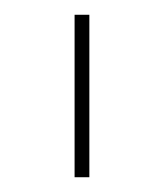

<svg xmlns="http://www.w3.org/2000/svg" viewBox="-20 -790 222 260"><path d="M81 -550V-770H101V-550Z"/></svg>

Font: Mplus 1p Thin
Style: Regular
Weight: 250
Version: Version 1.061